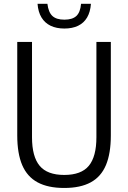

<svg xmlns="http://www.w3.org/2000/svg" viewBox="-20 -955 657 985"><path d="M309.5 9.3Q226.2 9.3 172.9 -19.5Q119.6 -48.2 94 -107.8Q68.5 -167.5 68.5 -260.4V-740H144.2V-251Q144.2 -151.5 183.4 -104.5Q222.6 -57.5 309.5 -57.5Q396.9 -57.5 435.7 -104.5Q474.6 -151.5 474.6 -251V-740H548.6V-260.4Q548.6 -167.5 523.4 -107.8Q498.3 -48.2 445.4 -19.5Q392.6 9.3 309.5 9.3ZM310.3 -808.6Q269.4 -808.6 239.6 -822.9Q209.8 -837.3 192.8 -865.5Q175.7 -893.7 172.6 -935.4H223.2Q228.5 -891.9 248.9 -873Q269.4 -854.1 310.3 -854.1Q351.3 -854.1 371.7 -873Q392.1 -891.9 395.8 -935.4H446.5Q443.4 -893.3 426.7 -865.1Q410 -836.9 380.6 -822.8Q351.2 -808.6 310.3 -808.6Z"/></svg>

Font: Encode Sans SC Condensed Thin
Style: Regular
Weight: 100
Width: 3
Designer: Multiple Designers
Foundry: Impallari Type
Version: Version 3.002